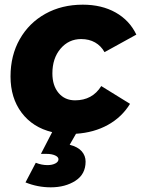

<svg xmlns="http://www.w3.org/2000/svg" viewBox="-20 -567 620 821"><path d="M413 -199 536 -123Q501 -66 441.5 -33Q382 0 305 5L278 52Q313 61 329.5 80Q346 99 346 124Q346 178 302.5 206Q259 234 197 234Q141 234 89 213L133 129Q158 139 183 139Q203 139 216.5 132Q230 125 230 114Q230 104 215.5 97.5Q201 91 179 91H155L203 -2Q120 -22 72.5 -85Q25 -148 25 -240Q25 -330 64.5 -399.5Q104 -469 174 -508Q244 -547 334 -547Q415 -547 474.5 -513.5Q534 -480 563 -419L427 -344Q412 -371 386.5 -385.5Q361 -400 327 -400Q274 -400 239 -359Q204 -318 204 -253Q204 -201 230.5 -169.5Q257 -138 301 -138Q375 -138 413 -199Z"/></svg>

Font: Gontserrat
Style: Bold Italic
Weight: 700
Italic angle: -11.3°
Designer: Julieta Ulanovsky
Foundry: Julieta Ulanovsky
Version: Version 6.001